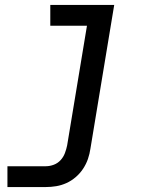

<svg xmlns="http://www.w3.org/2000/svg" viewBox="-20 -540 640 775"><path d="M10 215V131H165Q181 131 197 125Q213 119 224.5 106.5Q236 94 242 78Q248 62 251 47L331 -436H183V-520H441L345 60Q342 81 335 101.5Q328 122 315.5 141Q303 160 285.5 175Q268 190 248 199Q228 208 207 211.5Q186 215 165 215Z"/></svg>

Font: Iosevka SS04 Md Ex Obl
Style: Regular
Weight: 500
Width: 7
Italic angle: -9°
Monospace: yes
Designer: Belleve Invis
Foundry: Belleve Invis
Version: Version 19.0.0; ttfautohint (v1.8.4)